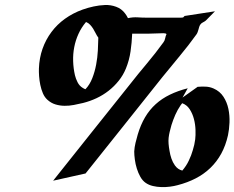

<svg xmlns="http://www.w3.org/2000/svg" viewBox="-20 -720 950 778"><path d="M851.1 -674.3Q841.3 -665 832.5 -655.5Q823.7 -646 814 -636.7Q808.6 -632.3 802 -629.2Q795.4 -626 791.5 -620.1Q788.6 -615.7 787.1 -610.6Q785.6 -605.5 784.2 -600.3Q782.7 -595.2 781 -590.3Q779.3 -585.4 776.4 -581.1Q743.7 -535.6 708.3 -493.2Q672.9 -450.7 637.7 -407.2Q559.6 -309.1 482.4 -212.2Q405.3 -115.2 326.7 -17.1L195.3 12.2Q273.4 -85.9 350.6 -182.9Q427.7 -279.8 506.3 -377.9Q540 -420.9 575 -462.4Q609.9 -503.9 642.1 -548.3Q647.5 -555.2 649.2 -564.5Q650.9 -573.7 654.8 -582Q651.9 -584.5 648.9 -584.7Q646 -585 641.6 -585.4Q609.4 -584 578.1 -583.5Q546.9 -583 515.6 -583.5Q514.2 -547.4 509 -511.7Q503.9 -476.1 490.2 -442.4Q479 -415 460.9 -392.6Q442.9 -370.1 420.2 -352.3Q397.5 -334.5 370.8 -322Q344.2 -309.6 316.4 -302.7Q298.3 -298.3 279.3 -294.7Q260.3 -291 241.5 -291.3Q222.7 -291.5 204.8 -296.9Q187 -302.2 171.9 -315.9Q160.6 -326.2 153.8 -342Q147 -357.9 143.3 -376Q139.6 -394 138.4 -411.6Q137.2 -429.2 137.7 -442.4Q139.2 -484.9 152.3 -522.2Q165.5 -559.6 188.5 -590.3Q211.4 -621.1 243.4 -644Q275.4 -667 314.9 -681.2Q336.9 -689 359.4 -693.8Q381.8 -698.7 405.3 -699.7Q428.2 -700.7 450.4 -692.6Q472.7 -684.6 486.8 -665.5Q490.2 -660.6 493.2 -656.2Q496.1 -651.9 498.5 -646.5Q519 -650.9 537.4 -649.7Q555.7 -648.4 577.1 -648.4H712.4Q714.8 -648.4 717.3 -648.7Q719.7 -648.9 722.2 -649.4L728 -655.3ZM719.7 -324.7 780.8 -368.2Q797.4 -369.6 813.7 -368.9Q830.1 -368.2 845.7 -361.3Q871.1 -350.1 885.5 -327.9Q899.9 -305.7 905.5 -278.6Q911.1 -251.5 909.9 -223.1Q908.7 -194.8 903.8 -171.9Q894.5 -130.4 876.5 -97.4Q858.4 -64.5 832.5 -39.6Q806.6 -14.6 773.2 2.7Q739.7 20 699.7 30.3Q685.5 34.2 668.5 36.4Q651.4 38.6 633.8 38.1Q616.2 37.6 599.6 33.7Q583 29.8 570.3 21Q557.6 12.2 548.8 -3.4Q540 -19 534.4 -37.1Q528.8 -55.2 526.4 -73.5Q523.9 -91.8 523.9 -106.4Q524.9 -123.5 529.1 -141.1Q533.2 -158.7 538.1 -174.8Q549.8 -214.4 567.9 -244.9Q585.9 -275.4 611.1 -298.1Q636.2 -320.8 668.5 -336.4Q700.7 -352.1 740.7 -362.3ZM771 -155.3Q772.9 -171.4 772.2 -193.6Q771.5 -215.8 765.9 -237.5Q760.3 -259.3 748.8 -277.1Q737.3 -294.9 718.3 -301.8L711.9 -293.5Q699.2 -274.9 690.4 -254.9Q681.6 -234.9 674.8 -213.4Q670.4 -197.8 667.5 -185.5Q664.6 -173.3 663.3 -161.6Q662.1 -149.9 663.1 -137.2Q664.1 -124.5 667 -108.4Q669.4 -92.8 674.6 -77.6Q679.7 -62.5 689 -49.3Q700.7 -33.2 718.8 -28.8Q726.6 -38.1 733.4 -48.3Q740.2 -58.6 745.1 -69.3Q750.5 -80.6 754.2 -90.3Q757.8 -100.1 761.2 -111.3Q768.1 -132.8 771 -155.3ZM326.2 -358.4Q343.8 -377 354 -403.3Q364.3 -429.7 369.6 -458.3Q375 -486.8 376.5 -515.4Q377.9 -543.9 378.4 -567.4Q372.6 -575.2 367.9 -584.7Q363.3 -594.2 357.7 -603.3Q352.1 -612.3 345.2 -619.6Q338.4 -627 328.6 -630.9Q309.6 -608.4 297.9 -582.5Q286.1 -556.6 280.8 -528.8Q275.4 -501 276.4 -471.9Q277.3 -442.9 283.7 -415Q287.1 -400.9 294.4 -386.5Q301.8 -372.1 314.5 -364.3Q320.3 -360.4 326.2 -358.4ZM757.3 -28.8Q756.3 -28.3 754.4 -28.3Q756.3 -28.3 757.3 -28.6Q758.3 -28.8 757.3 -28.8ZM750 -27.8Q749 -27.8 748.3 -27.6Q747.6 -27.3 746.6 -27.3Q747.6 -27.3 748.3 -27.6Q749 -27.8 750 -27.8Z"/></svg>

Font: Autopia Bold Italic
Style: Bold Italic
Weight: 700
Italic angle: -104°
Designer: Antoine Gelgon
Foundry: Antoine Gelgon
Version: V.1.0